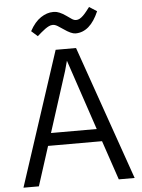

<svg xmlns="http://www.w3.org/2000/svg" viewBox="-63 -1017 791 1066"><g transform="rotate(-5 333.0 -484.0)"><path d="M268.6 -747.1H382.3L643.6 0H555.2L481 -219.2H180.2L109.9 0H23.9ZM457.5 -289.1 325.7 -681.2 310.5 -625.5 202.6 -289.1ZM516.6 -940.4Q468.3 -828.1 386.7 -828.1Q363.3 -828.1 321.8 -857.4Q306.6 -868.2 291.7 -877.2Q276.9 -886.2 265.1 -886.2Q253.4 -886.2 243.4 -881.3Q233.4 -876.5 222.2 -868.7Q210.9 -860.8 199.2 -850.6L176.8 -831.1L142.1 -861.8Q169.4 -912.1 203.9 -934.8Q238.3 -957.5 272 -957.5H278.3Q305.2 -957.5 344.7 -929.7L372.1 -910.6Q384.8 -901.9 396 -901.9Q407.2 -901.9 417 -907.5Q426.8 -913.1 436.3 -922.4Q445.8 -931.6 455.1 -943.4L474.1 -967.8Z"/></g></svg>

Font: Armata
Style: Regular
Weight: 400
Designer: Viktoriya Grabowska
Foundry: Viktoriya Grabowska
Version: Version 1.003